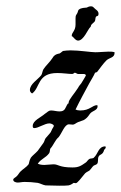

<svg xmlns="http://www.w3.org/2000/svg" viewBox="-20 -568 384 610"><path d="M344 -402C338 -404 332 -404 325 -404C312 -404 297 -402 283 -402C268 -402 233 -408 204 -408C195 -408 187 -407 180 -406C178 -405 172 -399 169 -398C156 -396 150 -390 147 -384C138 -370 125 -359 118 -348C115 -343 114 -333 111 -329C100 -315 75 -301 75 -282C75 -278 77 -274 82 -271C108 -289 98 -336 162 -336C179 -336 198 -333 209 -333C213 -333 215 -336 217 -337C222 -337 224 -333 228 -333C234 -333 239 -333 243 -333C248 -333 251 -333 253 -329C253 -327 241 -308 238 -303C234 -298 231 -295 228 -289C216 -270 198 -251 198 -242C198 -237 196 -240 195 -238C187 -226 188 -214 169 -214C160 -214 151 -217 143 -217C133 -217 132 -212 122 -206C110 -195 84 -185 84 -168C84 -165 84 -161 89 -161C102 -161 122 -176 137 -176C141 -176 151 -173 151 -168C151 -165 146 -160 144 -154C139 -146 149 -156 125 -129C122 -125 121 -118 118 -114C112 -106 105 -96 100 -89C93 -81 82 -73 78 -67C72 -57 73 -48 70 -45C65 -38 53 -31 45 -23C41 -19 38 -13 34 -9C30 -4 22 -2 22 3C22 10 32 12 36 12C43 12 50 10 58 10C71 10 86 11 100 13C109 15 117 20 125 21C139 21 154 22 168 22C180 22 190 22 198 21C205 20 214 13 214 13C216 13 219 14 221 14C226 14 241 -6 246 -12C252 -21 258 -22 264 -26C270 -32 273 -38 278 -42C282 -44 287 -45 289 -48C293 -54 290 -64 293 -70C298 -80 306 -74 311 -92C312 -94 316 -96 316 -100C316 -101 315 -102 315 -103C292 -103 292 -79 278 -67C276 -64 266 -65 264 -63C259 -60 256 -54 253 -52C236 -40 229 -36 210 -36C168 -36 166 -46 150 -46C141 -46 130 -44 121 -44C113 -44 106 -45 100 -48C111 -64 125 -66 136 -81C139 -85 138 -92 140 -96C149 -105 155 -123 166 -132C177 -145 185 -173 199 -173C203 -173 208 -172 212 -172C218 -173 221 -177 228 -180C247 -187 246 -185 256 -194C262 -200 264 -205 268 -209C275 -216 290 -218 290 -230C290 -231 290 -232 289 -234C273 -234 266 -217 235 -217C229 -217 224 -218 220 -220C234 -249 249 -276 264 -304C270 -315 278 -327 282 -337C283 -337 289 -339 289 -340C299 -353 308 -366 318 -376C327 -385 344 -384 344 -400ZM237 -302 238 -303C238 -303 237 -302 237 -302ZM292 -519C293 -521 293 -523 293 -525C293 -534 282 -539 281 -541C277 -544 276 -548 269 -548C262 -548 256 -544 256 -544C250 -543 238 -544 230 -537C227 -534 228 -528 223 -522C220 -518 220 -513 220 -509C220 -503 220 -497 220 -490C220 -470 208 -465 208 -455C208 -454 208 -453 208 -453C212 -453 219 -439 228 -439C246 -439 259 -475 267 -482C270 -485 268 -486 270 -489C273 -493 279 -497 281 -500C284 -505 282 -510 285 -515C285 -516 291 -517 292 -519Z"/></svg>

Font: Jim Nightshade
Style: Regular
Weight: 400
Designer: Astigmatic (AOETI)
Foundry: Astigmatic (AOETI)
Version: Version 1.000